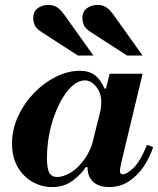

<svg xmlns="http://www.w3.org/2000/svg" viewBox="-20 -750 643 781"><path d="M192 11Q150 11 112.5 -10Q75 -31 52 -70.5Q29 -110 29 -166Q29 -224 53.5 -277Q78 -330 118 -371.5Q158 -413 207 -437.5Q256 -462 305 -462Q342 -462 365.5 -444.5Q389 -427 405 -390H412L389 -299Q390 -309 391 -317.5Q392 -326 392 -333Q392 -372 371 -397.5Q350 -423 326 -423Q301 -423 278.5 -404.5Q256 -386 236.5 -354.5Q217 -323 202 -282.5Q187 -242 179 -197Q171 -152 171 -107Q171 -63 181 -46.5Q191 -30 213 -30Q236 -30 266 -47Q296 -64 324 -103Q352 -142 368 -208L336 -70H329Q311 -42 276 -15.5Q241 11 192 11ZM423 11Q397 11 377.5 2Q358 -7 347 -25Q336 -43 336 -70Q336 -82 339 -97.5Q342 -113 352 -153L426 -450H560L473 -87Q470 -74 469 -65.5Q468 -57 468 -54Q468 -41 480 -41Q495 -41 522.5 -66.5Q550 -92 578 -161L603 -152Q590 -111 565 -73.5Q540 -36 504.5 -12.5Q469 11 423 11ZM497 -524 350 -619Q326 -634 320.5 -649.5Q315 -665 315 -674Q315 -703 333.5 -716.5Q352 -730 377 -730Q396 -730 411 -721Q426 -712 443 -688L560 -524ZM297 -524 150 -619Q126 -634 120.5 -649.5Q115 -665 115 -674Q115 -703 133.5 -716.5Q152 -730 177 -730Q196 -730 211 -721Q226 -712 243 -688L360 -524Z"/></svg>

Font: Libre Bodoni
Style: Bold Italic
Weight: 700
Italic angle: -13°
Version: Version 2.005;gftools[0.9.23]